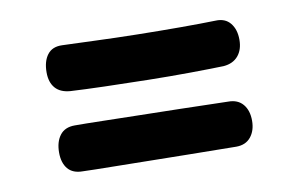

<svg xmlns="http://www.w3.org/2000/svg" viewBox="-46 -563 743 478"><g transform="rotate(-10 325.0 -324.0)"><path d="M134 -370Q109 -372 96.5 -386.5Q84 -401 84 -426Q84 -454 96.5 -470.5Q109 -487 134 -486Q166 -485 216.5 -483Q267 -481 323.5 -480Q380 -479 432.5 -479Q485 -479 521 -480Q545 -481 558 -465Q571 -449 571 -423Q571 -398 558 -382.5Q545 -367 521 -365Q488 -364 437 -363.5Q386 -363 329.5 -364Q273 -365 221 -366.5Q169 -368 134 -370ZM130 -168Q105 -168 92.5 -183Q80 -198 80 -224Q80 -251 92.5 -267.5Q105 -284 130 -284Q156 -284 200 -283Q244 -282 295.5 -281Q347 -280 394.5 -279Q442 -278 475.5 -277Q509 -276 517 -276Q541 -276 554 -260.5Q567 -245 567 -219Q567 -194 554 -178Q541 -162 517 -162Q511 -162 479 -162.5Q447 -163 400 -163.5Q353 -164 301.5 -165Q250 -166 204 -166.5Q158 -167 130 -168Z"/></g></svg>

Font: Playpen Sans SemiBold
Style: Regular
Weight: 600
Designer: Laura Meseguer, Veronika Burian, José Scaglione
Foundry: TypeTogether
Version: Version 1.001